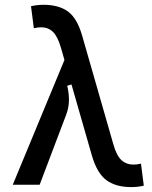

<svg xmlns="http://www.w3.org/2000/svg" viewBox="-20 -762 626 792"><path d="M521.5 9.8Q458 9.8 418.9 -18.8Q379.9 -47.4 358.4 -122.6L231 -566.4Q217.3 -612.8 197.8 -631.1Q178.2 -649.4 149.9 -649.4Q136.7 -649.4 119.6 -645.5L107.9 -736.3Q132.8 -742.2 159.7 -742.2Q222.2 -742.2 260 -714.8Q297.9 -687.5 318.8 -615.2L447.8 -166Q460.9 -119.6 481.2 -101.3Q501.5 -83 531.2 -83Q544.4 -83 561.5 -86.9L573.2 3.9Q548.3 9.8 521.5 9.8ZM32.7 0 256.8 -541 323.2 -428.2 257.3 -408.2Q265.1 -376 264.4 -346.2Q263.7 -316.4 252.9 -288.6L143.6 0Z"/></svg>

Font: Cascadia Mono
Style: Regular
Weight: 400
Monospace: yes
Designer: Aaron Bell
Foundry: Saja Typeworks
Version: Version 2404.023